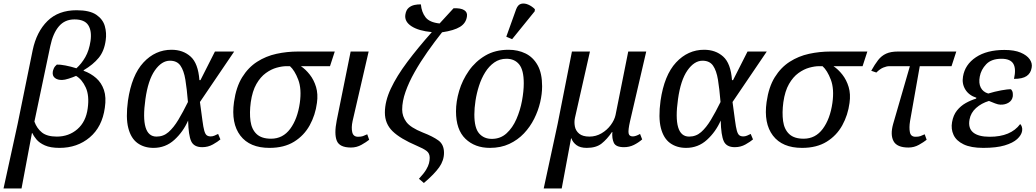

<svg xmlns="http://www.w3.org/2000/svg" viewBox="-58 -828 5868 1088"><path d="M-38 240 42 -126 127 -543Q149 -648 211 -709Q273 -770 376 -770Q450 -770 487.5 -744.5Q525 -719 536 -680Q547 -641 541 -600Q533 -539 501.5 -500.5Q470 -462 416 -430V-427Q457 -412 487 -385.5Q517 -359 531 -318Q545 -277 536 -217Q521 -109 450.5 -49.5Q380 10 279 10Q228 10 196.5 -4Q165 -18 148.5 -38Q132 -58 125 -74H123L64 240ZM264 -54Q332 -54 380.5 -96Q429 -138 439 -214Q449 -286 428 -332Q407 -378 373 -398Q355 -390 331.5 -382.5Q308 -375 295 -375Q269 -374 253.5 -386Q238 -398 241 -421Q242 -429 247 -440.5Q252 -452 264 -462Q281 -463 312.5 -457Q344 -451 375 -441Q404 -467 425.5 -504.5Q447 -542 455 -596Q463 -653 442 -685.5Q421 -718 364 -718Q309 -718 275.5 -678.5Q242 -639 227 -567L137 -139Q151 -100 180 -77Q209 -54 264 -54Z M812 10Q759 10 721.5 -17Q684 -44 669 -102.5Q654 -161 667 -257Q688 -402 755 -474Q822 -546 914 -546Q979 -546 1022 -507.5Q1065 -469 1072 -374H1078L1160 -536H1269L1075 -250Q1084 -185 1089 -146Q1094 -107 1099.5 -87.5Q1105 -68 1113.5 -61.5Q1122 -55 1136 -55Q1147 -55 1157.5 -59.5Q1168 -64 1178 -69L1191 -38Q1176 -25 1148.5 -9.5Q1121 6 1088 6Q1041 6 1025.5 -27.5Q1010 -61 1008 -145Q980 -81 930 -35.5Q880 10 812 10ZM829 -54Q868 -54 897 -79.5Q926 -105 952.5 -149Q979 -193 1007 -250Q1001 -324 992.5 -376Q984 -428 964.5 -456Q945 -484 905 -484Q858 -484 819.5 -429Q781 -374 766 -266Q736 -54 829 -54Z M1469 10Q1357 10 1304 -59.5Q1251 -129 1268 -250Q1280 -335 1314.5 -390.5Q1349 -446 1399 -478Q1449 -510 1508.5 -523Q1568 -536 1631 -536H1839L1812 -453H1647Q1674 -435 1697.5 -405Q1721 -375 1733 -335Q1745 -295 1738 -245Q1729 -176 1697 -118Q1665 -60 1608.5 -25Q1552 10 1469 10ZM1478 -42Q1545 -42 1586.5 -98Q1628 -154 1641 -245Q1652 -324 1632 -376.5Q1612 -429 1585 -453H1565Q1541 -453 1510 -444.5Q1479 -436 1448.5 -414Q1418 -392 1395 -352Q1372 -312 1363 -249Q1355 -189 1361.5 -142Q1368 -95 1396 -68.5Q1424 -42 1478 -42Z M1931 8Q1866 8 1850.5 -30.5Q1835 -69 1850 -145L1929 -536H2031L1940 -142Q1932 -105 1938 -79Q1944 -53 1971 -53Q1988 -53 1998 -56.5Q2008 -60 2023 -67L2034 -36Q2018 -23 1990.5 -7.5Q1963 8 1931 8Z M2344 209 2316 185Q2344 155 2356.5 134Q2369 113 2373 97Q2377 81 2377 66Q2377 41 2359.5 27.5Q2342 14 2304 -2Q2210 -42 2166.5 -84.5Q2123 -127 2123 -190Q2123 -254 2156.5 -325.5Q2190 -397 2250 -477Q2310 -557 2389 -646Q2314 -653 2273.5 -679.5Q2233 -706 2239 -745Q2243 -771 2257.5 -783.5Q2272 -796 2291.5 -800Q2311 -804 2327 -803Q2331 -759 2353.5 -730Q2376 -701 2433 -695Q2452 -716 2472 -737.5Q2492 -759 2512 -781Q2553 -783 2572.5 -770.5Q2592 -758 2588 -735Q2583 -697 2549 -676Q2515 -655 2447 -645Q2405 -592 2364.5 -534.5Q2324 -477 2291.5 -419.5Q2259 -362 2240 -308Q2221 -254 2221 -207Q2221 -169 2244.5 -137Q2268 -105 2338 -77Q2395 -55 2426.5 -32Q2458 -9 2458 38Q2458 81 2431 119.5Q2404 158 2344 209Z M2718 10Q2633 10 2579.5 -41.5Q2526 -93 2526 -197Q2526 -253 2544 -313.5Q2562 -374 2599 -427Q2636 -480 2692 -513Q2748 -546 2824 -546Q2877 -546 2920 -525Q2963 -504 2988.5 -458.5Q3014 -413 3014 -339Q3014 -296 3003 -248.5Q2992 -201 2969 -155Q2946 -109 2911 -72Q2876 -35 2828 -12.5Q2780 10 2718 10ZM2729 -41Q2778 -41 2812.5 -72.5Q2847 -104 2868.5 -153.5Q2890 -203 2900 -257Q2910 -311 2910 -356Q2910 -431 2884 -463Q2858 -495 2812 -495Q2773 -495 2743 -474Q2713 -453 2691.5 -418.5Q2670 -384 2656.5 -342Q2643 -300 2636.5 -257.5Q2630 -215 2630 -179Q2630 -103 2657 -72Q2684 -41 2729 -41ZM2844 -606 2811 -620 2867 -776Q2877 -802 2895.5 -806.5Q2914 -811 2935 -802Q2956 -793 2973 -776L2972 -764Z M3023 240 3102 -126 3183 -536H3285L3200 -160Q3195 -137 3199.5 -112Q3204 -87 3224 -70.5Q3244 -54 3282 -54Q3319 -54 3350.5 -72.5Q3382 -91 3403 -119.5Q3424 -148 3430 -176L3502 -536H3604L3512 -140Q3501 -91 3504 -73Q3507 -55 3528 -55Q3544 -55 3569 -69L3581 -38Q3559 -19 3533.5 -6.5Q3508 6 3478 6Q3432 6 3420.5 -18.5Q3409 -43 3412 -80H3410Q3382 -39 3351 -14.5Q3320 10 3267 10Q3230 10 3209 -5.5Q3188 -21 3180 -44H3178L3125 240Z M3830 10Q3777 10 3739.5 -17Q3702 -44 3687 -102.5Q3672 -161 3685 -257Q3706 -402 3773 -474Q3840 -546 3932 -546Q3997 -546 4040 -507.5Q4083 -469 4090 -374H4096L4178 -536H4287L4093 -250Q4102 -185 4107 -146Q4112 -107 4117.5 -87.5Q4123 -68 4131.5 -61.5Q4140 -55 4154 -55Q4165 -55 4175.5 -59.5Q4186 -64 4196 -69L4209 -38Q4194 -25 4166.5 -9.5Q4139 6 4106 6Q4059 6 4043.5 -27.5Q4028 -61 4026 -145Q3998 -81 3948 -35.5Q3898 10 3830 10ZM3847 -54Q3886 -54 3915 -79.5Q3944 -105 3970.5 -149Q3997 -193 4025 -250Q4019 -324 4010.5 -376Q4002 -428 3982.5 -456Q3963 -484 3923 -484Q3876 -484 3837.5 -429Q3799 -374 3784 -266Q3754 -54 3847 -54Z M4487 10Q4375 10 4322 -59.5Q4269 -129 4286 -250Q4298 -335 4332.5 -390.5Q4367 -446 4417 -478Q4467 -510 4526.5 -523Q4586 -536 4649 -536H4857L4830 -453H4665Q4692 -435 4715.5 -405Q4739 -375 4751 -335Q4763 -295 4756 -245Q4747 -176 4715 -118Q4683 -60 4626.5 -25Q4570 10 4487 10ZM4496 -42Q4563 -42 4604.5 -98Q4646 -154 4659 -245Q4670 -324 4650 -376.5Q4630 -429 4603 -453H4583Q4559 -453 4528 -444.5Q4497 -436 4466.5 -414Q4436 -392 4413 -352Q4390 -312 4381 -249Q4373 -189 4379.5 -142Q4386 -95 4414 -68.5Q4442 -42 4496 -42Z M5090 8Q5025 8 5005.5 -28Q4986 -64 5003 -125L5098 -453H4982Q4966 -453 4947 -445Q4928 -437 4908 -417L4879 -427Q4899 -463 4918 -487.5Q4937 -512 4963.5 -524Q4990 -536 5030 -536H5361L5334 -453H5154L5099 -142Q5093 -105 5098 -79Q5103 -53 5130 -53Q5147 -53 5157 -56.5Q5167 -60 5182 -67L5193 -36Q5177 -23 5149.5 -7.5Q5122 8 5090 8Z M5514 10Q5444 10 5402.5 -10Q5361 -30 5345.5 -63.5Q5330 -97 5337 -136Q5344 -176 5365 -202Q5386 -228 5414.5 -244Q5443 -260 5473 -269L5475 -274Q5432 -288 5412 -321Q5392 -354 5399 -394Q5410 -462 5472 -503.5Q5534 -545 5634 -545Q5690 -545 5725.5 -530Q5761 -515 5777 -492Q5793 -469 5788 -444Q5783 -413 5759.5 -397Q5736 -381 5688 -381Q5701 -439 5684 -467Q5667 -495 5617 -495Q5560 -495 5530.5 -464Q5501 -433 5494 -394Q5487 -357 5499.5 -332Q5512 -307 5542 -298Q5578 -309 5615.5 -316Q5653 -323 5671 -322Q5680 -312 5681 -300.5Q5682 -289 5681 -281Q5677 -258 5657 -246Q5637 -234 5611 -235Q5599 -235 5581 -242Q5563 -249 5546 -256Q5503 -243 5473 -216Q5443 -189 5436 -151Q5427 -102 5456.5 -77.5Q5486 -53 5550 -53Q5670 -53 5723 -125Q5729 -120 5732.5 -109.5Q5736 -99 5734 -86Q5730 -62 5706 -40Q5682 -18 5635 -4Q5588 10 5514 10Z"/></svg>

Font: NotoSerif-Italic
Style: Regular
Weight: 400
Italic angle: -12°
Designer: Monotype Design Team
Foundry: Monotype Imaging Inc.
Version: Version 2.007; ttfautohint (v1.8) -l 8 -r 50 -G 200 -x 14 -D